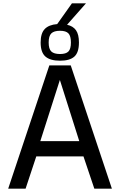

<svg xmlns="http://www.w3.org/2000/svg" viewBox="-20 -1128 718 1148"><path d="M223 -874Q223 -929 247.5 -954.5Q272 -980 322 -984L410 -1108H494L381 -980Q417 -972 434.5 -947Q452 -922 452 -874Q452 -814 424.5 -789.5Q397 -765 339 -765Q280 -765 251.5 -790Q223 -815 223 -874ZM271 -874Q271 -835 287 -820Q303 -805 339 -805Q374 -805 389 -820Q404 -835 404 -874Q404 -913 389 -928.5Q374 -944 339 -944Q303 -944 287 -928.5Q271 -913 271 -874ZM649 0H544L479 -193H197L133 0H29L275 -737H403ZM454 -284 338 -650 221 -284Z"/></svg>

Font: Exo Medium
Style: Regular
Weight: 500
Designer: Natanael Gama
Foundry: Natanael Gama
Version: Version 1.500; ttfautohint (v1.6)